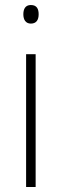

<svg xmlns="http://www.w3.org/2000/svg" viewBox="-20 -745 245 765"><path d="M103 -725C81 -725 73 -709 73 -688C73 -667 82 -651 103 -651C125 -651 134 -666 134 -688C134 -709 127 -725 103 -725ZM122 -529H84V0H122Z"/></svg>

Font: Noto Sans Devanagari SemiCondensed ExtraLight
Style: Regular
Weight: 200
Width: 4
Designer: Jelle Bosma - Monotype Design Team
Foundry: Monotype Imaging Inc.
Version: Version 2.004